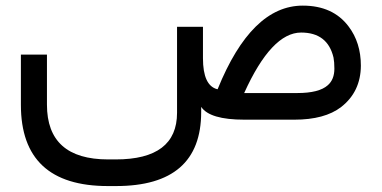

<svg xmlns="http://www.w3.org/2000/svg" viewBox="-20 -417 1330 669"><path d="M687.2 -213.8Q687.2 -119 736.9 -106.2H737.9L738.5 -106.7Q856.4 -397.4 1034.9 -397.4Q1140 -397.4 1194.4 -325.1Q1237.4 -268.7 1237.4 -188.2Q1236.9 -97.4 1168.7 -44.1Q1111.3 0 1005.6 0H831.3Q710.8 0 681 -44.6V-26.7Q681 231.3 384.1 231.3H355.9Q52.8 231.3 52.8 -51.8V-226.7H143.6V-52.3Q143.6 138.5 356.9 138.5H383.1Q596.9 138.5 596.9 -24.1V-323.6H687.2ZM1142.1 -216.4Q1121.5 -303.6 1029.2 -303.6Q926.2 -303.6 830.8 -92.8H832.3H1015.9Q1091.8 -92.8 1122.1 -120Q1145.1 -140 1145.1 -177.9Q1145.1 -201 1142.1 -216.4Z"/></svg>

Font: Fira Code
Style: Regular
Weight: 400
Designer: Carrois Corporate, Edenspiekermann AG, Nikita Prokopov
Foundry: Carrois Corporate, Edenspiekermann AG, Nikita Prokopov
Version: Version 5.002